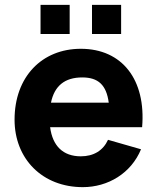

<svg xmlns="http://www.w3.org/2000/svg" viewBox="-20 -756 648 791"><path d="M479 -616V-736H359V-616ZM267 -616V-736H147V-616ZM321 15C425 15 520 -42 561 -141L425 -180C405 -136 366 -112 313 -112C239.5 -112 196.5 -155 186.5 -232H565.5C582 -428 483 -555 313 -555C153 -555 40 -440 40 -263C40 -101 155 15 321 15ZM319 -437C384.5 -437 418.5 -406 428 -333H190C204 -401.5 246 -437 319 -437Z"/></svg>

Font: Manrope ExtraBold
Style: Regular
Weight: 800
Designer: Mikhail Sharanda
Foundry: Mikhail Sharanda
Version: Version 4.505